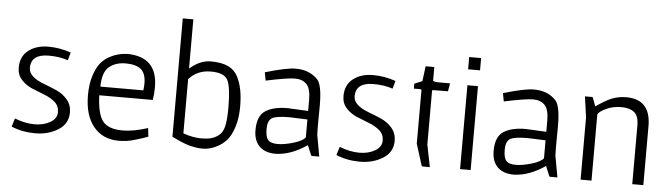

<svg xmlns="http://www.w3.org/2000/svg" viewBox="-47 -923 3920 1122"><g transform="rotate(5 1913.0 -362.0)"><path d="M59 -68Q121 -44 175 -44Q229 -44 267.5 -66.5Q306 -89 306 -126Q306 -163 280 -185.5Q254 -208 217 -222Q180 -236 143.5 -251.5Q107 -267 81 -295.5Q55 -324 55 -366Q55 -432 101 -467.5Q147 -503 216.5 -503Q286 -503 350 -480L337 -434Q287 -451 224 -451Q120 -451 120 -370Q120 -318 210 -284Q248 -270 285.5 -253.5Q323 -237 349.5 -206Q376 -175 376 -131Q376 -64 318 -28Q260 8 184 8Q108 8 44 -19Z M858 -321Q858 -285 852 -246H538Q542 -136 575 -94.5Q608 -53 692 -53Q755 -53 839 -80L845 -30Q822 -21 809.5 -17.5Q797 -14 783 -9.5Q769 -5 762 -3Q755 -1 742 2Q729 5 720 6Q693 9 674 9Q580 9 526 -57Q472 -123 472 -241Q472 -306 488 -355.5Q504 -405 526 -431.5Q548 -458 579 -474Q625 -499 679 -501Q858 -500 858 -321ZM795 -337Q795 -397 765 -421Q735 -445 676 -445Q617 -445 579 -413.5Q541 -382 540 -297H792Q795 -320 795 -337Z M985 -736H1047V-447Q1107 -500 1170.5 -500Q1234 -500 1272.5 -481.5Q1311 -463 1330 -426Q1364 -361 1364 -252Q1364 -183 1347 -131Q1330 -79 1306.5 -53Q1283 -27 1253 -11Q1210 12 1168 12Q1142 12 1125 8.5Q1108 5 1099 3.5Q1090 2 1077.5 -2.5Q1065 -7 1058.5 -9Q1052 -11 1038.5 -17Q1025 -23 1021 -25Q991 -40 985 -42ZM1047 -67Q1103 -47 1153 -47Q1203 -47 1229 -59.5Q1255 -72 1268 -88Q1281 -104 1288 -134Q1296 -174 1296 -238Q1296 -357 1276 -399Q1256 -441 1176 -441Q1096 -441 1047 -385Z M1827 -299 1826 -180Q1826 -152 1827 -128L1849 -6L1850 -1H1806L1802 -4L1778 -62Q1685 2 1595 5Q1532 5 1498.5 -28.5Q1465 -62 1465 -123Q1465 -207 1512 -237Q1559 -267 1641 -267Q1651 -267 1762 -261V-326Q1762 -392 1737.5 -417.5Q1713 -443 1669 -443Q1625 -443 1499 -416L1490 -464Q1614 -501 1668 -501Q1750 -501 1798 -450Q1827 -419 1827 -299ZM1762 -211 1657 -215Q1577 -215 1553 -199Q1529 -183 1529 -135.5Q1529 -88 1545 -70.5Q1561 -53 1600.5 -53Q1640 -53 1693.5 -69Q1747 -85 1762 -106Z M1964 -68Q2026 -44 2080 -44Q2134 -44 2172.5 -66.5Q2211 -89 2211 -126Q2211 -163 2185 -185.5Q2159 -208 2122 -222Q2085 -236 2048.5 -251.5Q2012 -267 1986 -295.5Q1960 -324 1960 -366Q1960 -432 2006 -467.5Q2052 -503 2121.5 -503Q2191 -503 2255 -480L2242 -434Q2192 -451 2129 -451Q2025 -451 2025 -370Q2025 -318 2115 -284Q2153 -270 2190.5 -253.5Q2228 -237 2254.5 -206Q2281 -175 2281 -131Q2281 -64 2223 -28Q2165 8 2089 8Q2013 8 1949 -19Z M2411 -440Q2411 -445 2406 -445H2366V-474L2412 -493L2423 -581H2474V-501Q2477 -494 2515 -494H2574L2566 -447L2482 -446Q2473 -446 2473 -442V-126L2499 4H2455L2451 1L2411 -126Z M2676 -492H2738V0H2676ZM2672 -657H2742V-585H2672Z M3224 -299 3223 -180Q3223 -152 3224 -128L3246 -6L3247 -1H3203L3199 -4L3175 -62Q3082 2 2992 5Q2929 5 2895.5 -28.5Q2862 -62 2862 -123Q2862 -207 2909 -237Q2956 -267 3038 -267Q3048 -267 3159 -261V-326Q3159 -392 3134.5 -417.5Q3110 -443 3066 -443Q3022 -443 2896 -416L2887 -464Q3011 -501 3065 -501Q3147 -501 3195 -450Q3224 -419 3224 -299ZM3159 -211 3054 -215Q2974 -215 2950 -199Q2926 -183 2926 -135.5Q2926 -88 2942 -70.5Q2958 -53 2997.5 -53Q3037 -53 3090.5 -69Q3144 -85 3159 -106Z M3751 0H3686V-352Q3685 -401 3658.5 -422Q3632 -443 3583.5 -443Q3535 -443 3494.5 -424Q3454 -405 3447 -388V0H3383V-365L3366 -487H3409L3412 -485L3431 -434Q3466 -458 3488 -470Q3543 -503 3608 -503Q3748 -503 3751 -352Z"/></g></svg>

Font: Gafata
Style: Regular
Weight: 400
Designer: Lautaro Hourcade
Foundry: Lautaro Hourcade
Version: Version 4.002; ttfautohint (v0.94.20-1c74) -l 7 -r 28 -G 0 -